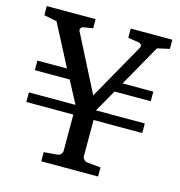

<svg xmlns="http://www.w3.org/2000/svg" viewBox="-101 -761 798 851"><g transform="rotate(15 298.0 -335.5)"><path d="M529.8 -616.2 422.9 -426.8H564V-382.8H397.9L339.8 -280.8H564V-236.8H340.8V-68.8Q340.8 -63.5 347.2 -55.7Q353.5 -47.9 367.2 -46.9L424.8 -42V0H164.1V-42L223.1 -46.9Q236.8 -47.9 242.4 -55.7Q248 -63.5 248 -68.8V-236.8H32.2V-280.8H246.1L191.9 -382.8H32.2V-426.8H168L68.8 -617.2L9.8 -628.9V-670.9H233.9V-628.9L190.9 -622.1Q182.6 -620.6 179 -614Q175.3 -607.4 179.2 -600.1L311 -341.8L456.1 -599.1Q457.5 -601.1 458.3 -604.5Q459 -607.9 457.8 -611.1Q456.5 -614.3 453.1 -617.2Q449.7 -620.1 442.9 -621.1L395 -628.9V-670.9H585.9V-628.9Z"/></g></svg>

Font: Charis SIL Afr
Style: Regular
Weight: 400
Foundry: SIL International
Version: Version 5.000